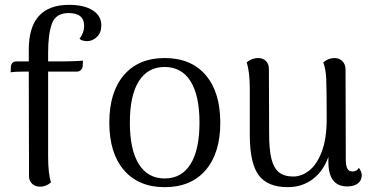

<svg xmlns="http://www.w3.org/2000/svg" viewBox="-20 -761 1541 794"><path d="M399 -656Q399 -626 381 -608.5Q363 -591 341 -591Q318 -591 309 -601Q328 -626 328 -654Q328 -707 264 -707Q211 -707 195 -664Q179 -621 179 -543V-507H241Q257 -507 282 -508Q307 -509 323 -510L322 -488Q321 -478 314.5 -471.5Q308 -465 299 -465H179V-114Q179 -42 191 -7Q171 11 146 11Q126 11 113 -1Q100 -13 100 -33L99 -465H84Q43 -465 24 -462L25 -485Q26 -496 32 -501.5Q38 -507 48 -507H99V-556Q99 -741 266 -741Q327 -741 363 -718.5Q399 -696 399 -656Z M432 -254Q432 -380 492.5 -450.5Q553 -521 661 -521Q770 -521 830.5 -450.5Q891 -380 891 -254Q891 -128 830.5 -57.5Q770 13 661 13Q553 13 492.5 -57.5Q432 -128 432 -254ZM805 -254Q805 -366 768 -425Q731 -484 661 -484Q591 -484 554 -425Q517 -366 517 -254Q517 -142 554 -82.5Q591 -23 661 -23Q731 -23 768 -82.5Q805 -142 805 -254Z M1476 -36Q1476 -15 1460 -2.5Q1444 10 1416 10Q1338 10 1338 -92V-112Q1317 -53 1273 -20Q1229 13 1170 13Q1088 13 1051 -35Q1014 -83 1013 -197V-395Q1013 -464 1000 -503Q1022 -521 1047 -521Q1067 -521 1079.5 -509Q1092 -497 1092 -476L1093 -207Q1093 -142 1102.5 -104Q1112 -66 1133.5 -48.5Q1155 -31 1193 -31Q1227 -31 1258.5 -55.5Q1290 -80 1310.5 -133.5Q1331 -187 1331 -269Q1331 -398 1329 -437Q1327 -476 1317 -503Q1338 -521 1363 -521Q1383 -521 1396 -508Q1409 -495 1409 -473L1410 -103Q1410 -75 1416.5 -63.5Q1423 -52 1438 -52Q1456 -52 1464 -67Q1476 -51 1476 -36Z"/></svg>

Font: Arima Madurai
Style: Regular
Weight: 400
Designer: Joana Correia and Natanael Gama
Foundry: NDISCOVER
Version: Version 1.019